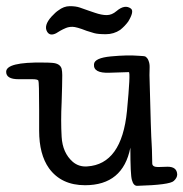

<svg xmlns="http://www.w3.org/2000/svg" viewBox="-68 -584 595 623"><path d="M85 -481Q73 -501 99 -530Q113 -545 121 -550Q139 -564 158.5 -564Q178 -564 191 -559.5Q204 -555 218 -550Q218 -550 240 -542.5Q262 -535 278 -535Q295 -535 310 -548Q337 -571 357 -556Q368 -547 348 -514Q337 -499 322 -487Q301 -473 275.5 -473Q250 -473 237.5 -476.5Q225 -480 213 -484Q180 -497 167 -497Q155 -497 145.5 -493Q136 -489 128 -484.5Q120 -480 114 -476Q94 -466 85 -481ZM-48 -351Q-48 -383 73 -381Q91 -381 102 -380Q127 -378 132 -361Q134 -352 134 -340Q134 -312 132 -252Q129 -192 132 -140Q135 -88 168 -59Q188 -42 215 -44Q327 -51 344 -224Q356 -350 350 -350Q345 -350 287 -348Q234 -346 237 -376Q239 -396 292 -401Q345 -406 382 -403Q401 -402 403 -401Q411 -396 414 -387Q418 -377 417.5 -365Q417 -353 417 -340Q422 -141 424 -119Q425 -111 426 -54Q426 -42 445 -42Q445 -42 476 -43Q506 -43 507 -18Q507 -7 496 3Q483 16 377 19Q365 19 360 0Q355 -16 355 -105Q331 17 208 17Q131 17 91 -38Q59 -83 59 -160Q59 -160 59 -229Q59 -318 56.5 -322.5Q54 -327 37 -327H-8Q-48 -327 -48 -351Z"/></svg>

Font: Scratch Savers
Style: Book
Weight: 400
Designer: Pablo Impallari, Rodrigo Fuenzalida, Brenda Gallo
Foundry: Pablo Impallari, Rodrigo Fuenzalida, Brenda Gallo
Version: Version 4.0b1